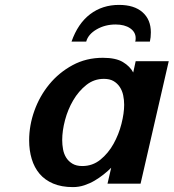

<svg xmlns="http://www.w3.org/2000/svg" viewBox="-20 -750 709 784"><path d="M99 -177Q99 -238 120.5 -298Q142 -358 181.5 -406Q221 -454 276.5 -484Q332 -514 400 -514Q453 -514 482 -496.5Q511 -479 524 -454L534 -500H669L554 0H419L434 -65Q421 -52 403.5 -38Q386 -24 366.5 -12.5Q347 -1 324.5 6.5Q302 14 278 14Q231 14 197 -0.5Q163 -15 141.5 -40.5Q120 -66 109.5 -101Q99 -136 99 -177ZM234 -178Q234 -159 237.5 -140Q241 -121 250.5 -106Q260 -91 276 -81.5Q292 -72 316 -72Q358 -72 390 -98Q422 -124 443.5 -162.5Q465 -201 476 -244.5Q487 -288 487 -322Q487 -342 483 -361Q479 -380 469 -395Q459 -410 443.5 -419Q428 -428 404 -428Q364 -428 332.5 -403Q301 -378 279 -340.5Q257 -303 245.5 -259.5Q234 -216 234 -178ZM532 -580Q534 -584 534 -594Q534 -619 511.5 -634.5Q489 -650 452 -650Q409 -650 374.5 -630Q340 -610 332 -580H272Q298 -654 348 -692Q398 -730 466 -730Q528 -730 562 -700Q596 -670 596 -618Q596 -607 595 -598Q594 -589 592 -580Z"/></svg>

Font: Perun
Style: Bold Italic
Weight: 700
Italic angle: -12°
Foundry: Copyright (c) Stefan Peev, Context Ltd, 2016
Version: Version 1.027